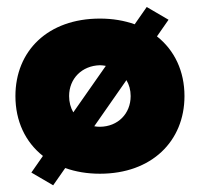

<svg xmlns="http://www.w3.org/2000/svg" viewBox="-20 -497 582 559"><path d="M437 -391.1 470.7 -439.5 407.2 -476.6 372.1 -426.3C342.3 -437 308.1 -442.9 271 -442.9C119.1 -442.9 24.9 -348.6 24.9 -217.3C24.9 -144.5 53.7 -83.5 105 -43L71.3 5.4L134.8 42.5L169.9 -7.8C199.7 2.9 233.4 8.8 271 8.8C421.4 8.8 517.1 -85.9 517.1 -217.3C517.1 -289.6 488.3 -350.6 437 -391.1ZM181.2 -217.3C181.2 -268.1 218.3 -305.7 271 -307.1C276.9 -307.1 282.2 -306.2 288.1 -305.2L193.4 -169.9C185.5 -183.6 181.2 -199.7 181.2 -217.3ZM271 -127.9C265.1 -127.9 259.8 -128.4 254.4 -129.4L348.1 -263.7C356 -250.5 360.4 -234.9 360.4 -217.3C360.4 -166 323.2 -128.4 271 -127.9Z"/></svg>

Font: Now Black
Style: Regular
Weight: 400
Designer: Alfredo Marco Pradil
Foundry: Alfredo Marco Pradil
Version: Version 1.200;hotconv 1.0.109;makeotfexe 2.5.65596